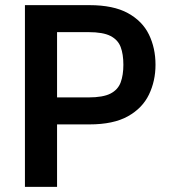

<svg xmlns="http://www.w3.org/2000/svg" viewBox="-20 -727 662 747"><path d="M77 -707H328Q421 -707 477.5 -676Q534 -645 559.5 -592.5Q585 -540 585 -475Q585 -412 559.5 -359Q534 -306 477.5 -274.5Q421 -243 328 -243H202V0H77ZM324 -348Q381 -348 410 -363Q439 -378 449.5 -406.5Q460 -435 460 -475Q460 -516 449.5 -544Q439 -572 410 -587Q381 -602 324 -602H202V-348Z"/></svg>

Font: Asta Sans
Style: Bold
Weight: 700
Designer: 42dot
Version: Version 1.000